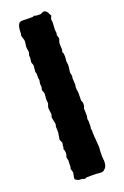

<svg xmlns="http://www.w3.org/2000/svg" viewBox="-153 -838 576 889"><g transform="rotate(-20 135.0 -393.5)"><path d="M56.2 -120.1Q65.9 -139.6 56.2 -161.1L59.1 -168V-176.8L62 -189L54.2 -208Q58.1 -227.5 58.1 -230.5Q58.1 -233.4 59.1 -236.3Q60.1 -238.8 59.6 -252.9Q59.1 -267.1 59.1 -270L62 -282.2L55.2 -316.9L59.1 -331.1Q59.1 -335.9 57.1 -349.1Q55.2 -362.3 56.2 -366.7Q57.1 -371.1 59.1 -376Q61 -380.9 62 -383.8L60.1 -404.8Q60.1 -406.7 61.5 -418.5Q63 -430.2 62 -434.6Q61 -439 58.6 -444.3Q56.2 -449.7 56.2 -453.1L59.1 -463.9L58.1 -482.9L61 -499.5L59.1 -507.8V-532.2L56.2 -540L59.1 -573.2L54.2 -585.9Q53.2 -590.8 54.7 -598.6Q56.2 -606.4 56.2 -609.9L55.2 -622.1L59.1 -633.8Q60.1 -638.7 58.1 -647.5Q54.7 -662.6 58.1 -678.7Q61.5 -694.3 56.2 -705.1L51.8 -720.2L54.2 -731Q54.2 -781.2 74.2 -784.2Q81.1 -785.2 89.4 -784.7Q97.7 -784.2 99.1 -784.2H131.8L140.6 -787.1L149.9 -784.2Q170.9 -782.7 175.8 -785.6Q181.2 -789.1 182.1 -789.1Q200.2 -794.9 210.9 -768.1Q213.9 -763.2 214.8 -761.2L208 -744.1Q211.4 -730.5 209.5 -714.8Q208 -698.7 208 -694.8L210 -676.8L208 -667Q212.9 -652.3 212.9 -647.9L208 -632.8Q206.1 -631.8 207 -614.3Q208 -596.7 208 -596.2L205.1 -585Q205.1 -582 208 -579.1Q210 -567.9 210 -559.1L208 -537.1Q210.9 -522.9 210 -512.2L206.1 -482.9L210 -464.8L208 -455.1L210 -421.9L208 -413.1V-399.9L210 -388.2Q210.9 -381.3 210.4 -366.2Q210 -351.1 210 -344.2Q216.8 -331.1 214.8 -319.3Q212.9 -308.1 210 -305.2L210.9 -274.9V-269.5Q210.9 -264.6 208 -253.9L210 -242.2V-215.8L208 -207L210 -196.8V-178.2Q210 -174.3 214.8 -111.8L212.9 -89.8V-63L214.8 -45.9Q214.8 -21.5 206.5 -11.7Q198.2 -2 191.4 0Q184.6 2 174.3 0.5Q164.1 -1 142.1 -1H113.8L103 2.9Q100.6 2.9 90.8 -1Q70.8 -1 65.9 -5.9Q61 -7.8 58.1 -11.2Q55.2 -14.6 58.6 -27.8Q62 -41 61.5 -44.9Q61 -48.8 56.2 -63L59.1 -73.2V-87.9L60.1 -101.1Z"/></g></svg>

Font: AntiqueNobleBoldCondensed
Style: BoldCondensed
Weight: 700
Version: Version 001.000